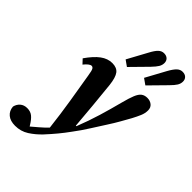

<svg xmlns="http://www.w3.org/2000/svg" viewBox="-374 -908 1252 1252"><g transform="rotate(45 252.5 -282.0)"><path d="M16 229Q-28 229 -53.5 208Q-79 187 -82 150Q-76 124 -57 107.5Q-38 91 -9 91Q22 91 42 107.5Q62 124 82 157L87 165Q107 148 134.5 124.5Q162 101 185 77Q172 -36 155 -140.5Q138 -245 122 -340Q116 -380 109.5 -390.5Q103 -401 93 -401Q75 -401 45 -364L17 -394Q58 -453 96 -481Q134 -509 176 -509Q218 -509 237.5 -483.5Q257 -458 264 -396Q273 -311 281 -223.5Q289 -136 296 -52H301Q334 -136 357 -212.5Q380 -289 401 -370Q415 -424 427.5 -454.5Q440 -485 456.5 -497.5Q473 -510 498 -510Q524 -510 541.5 -495.5Q559 -481 559 -455Q559 -429 548 -403Q537 -377 520 -345Q502 -313 482 -277.5Q462 -242 436 -202Q409 -161 377 -109.5Q345 -58 305 -5Q279 31 251 65Q223 99 187 138Q151 176 109.5 202.5Q68 229 16 229ZM220 -587 294 -723Q314 -761 331 -777Q348 -793 369 -793Q391 -793 403.5 -781Q416 -769 416 -749Q416 -730 405.5 -712.5Q395 -695 370 -669L261 -558ZM390 -587 464 -723Q485 -761 502 -777Q519 -793 540 -793Q562 -793 574.5 -781Q587 -769 587 -749Q587 -730 576.5 -712.5Q566 -695 540 -669L431 -558Z"/></g></svg>

Font: Source Serif 4 SmText
Style: Bold Italic
Weight: 700
Italic angle: -12°
Designer: Frank Grießhammer
Foundry: Adobe
Version: Version 4.005;hotconv 1.1.0;makeotfexe 2.6.0